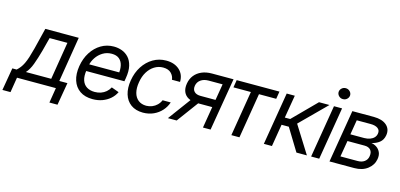

<svg xmlns="http://www.w3.org/2000/svg" viewBox="-152 -1259 4007 1923"><g transform="rotate(15 1851.5 -297.5)"><path d="M-76.2 156.2 -36.1 -78.1H8.8Q28.3 -95.7 43.7 -115.7Q59.1 -135.7 72.8 -163.8Q86.4 -191.9 99.4 -231.9Q112.3 -272 127 -329.1L180.7 -545.9H527.3L451.2 -78.1H535.2L495.1 156.2H411.1L436.5 0H33.2L7.8 156.2ZM104.5 -78.1H367.2L430.7 -467.8H246.1L210 -329.1Q186.5 -243.7 162.8 -179.7Q139.2 -115.7 104.5 -78.1Z M818.8 11.7Q738.8 11.7 686.5 -24.4Q634.3 -60.5 613.3 -124.8Q592.3 -189 606 -273.9Q619.6 -356.4 659.7 -419.2Q699.7 -481.9 759.3 -517.3Q818.8 -552.7 891.1 -552.7Q935.1 -552.7 975.3 -538.1Q1015.6 -523.4 1045.4 -491Q1075.2 -458.5 1087.6 -406Q1100.1 -353.5 1087.4 -277.3L1081.5 -244.1H660.6L672.9 -316.4H1048.8L1005.4 -292Q1014.6 -346.7 1005.1 -388.4Q995.6 -430.2 967 -453.9Q938.5 -477.5 889.2 -477.5Q837.9 -477.5 796.6 -452.1Q755.4 -426.8 728.8 -386.5Q702.1 -346.2 694.3 -300.8L686.5 -252.9Q676.3 -190.9 689.9 -148.7Q703.6 -106.4 737.5 -85Q771.5 -63.5 820.8 -63.5Q855 -63.5 884.5 -73.7Q914.1 -84 937.3 -103.8Q960.4 -123.5 975.6 -151.9L1053.7 -123.5Q1034.2 -82.5 999.5 -52.2Q964.8 -22 918.9 -5.1Q873 11.7 818.8 11.7Z M1341.3 11.7Q1264.6 11.2 1215.3 -24.9Q1166 -61 1146.7 -124.5Q1127.4 -188 1141.1 -269.5Q1154.8 -353 1196 -416.7Q1237.3 -480.5 1298.8 -516.6Q1360.4 -552.7 1434.1 -552.7Q1520 -552.7 1571.8 -505.9Q1623.5 -459 1621.6 -381.8H1537.6Q1534.2 -419.4 1505.9 -448.2Q1477.5 -477.1 1422.4 -477.5Q1373.5 -477.5 1332.3 -451.9Q1291 -426.3 1262.9 -380.4Q1234.9 -334.5 1225.1 -272.5Q1214.4 -209.5 1226.8 -162.6Q1239.3 -115.7 1272.2 -89.8Q1305.2 -64 1355 -63.5Q1387.2 -64 1415.5 -75.4Q1443.8 -86.9 1465.8 -108.2Q1487.8 -129.4 1500.5 -159.2H1584.5Q1568.8 -110.8 1534.4 -72.3Q1500 -33.7 1450.9 -11.2Q1401.9 11.2 1341.3 11.7Z M1961.4 0 2039.6 -468.8H1895Q1845.7 -468.8 1813.7 -446Q1781.7 -423.3 1774.9 -383.8Q1768.6 -344.7 1790.3 -322.3Q1812 -299.8 1856 -299.8H2032.7L2020 -221.7H1843.3Q1788.1 -221.7 1751.2 -241.2Q1714.4 -260.7 1699 -297.1Q1683.6 -333.5 1691.9 -383.8Q1700.2 -434.1 1728.8 -470.2Q1757.3 -506.3 1803 -526.1Q1848.6 -545.9 1907.7 -545.9H2132.3L2040.5 0ZM1598.1 0 1798.3 -271.5H1889.2L1689 0Z M2152.3 -467.8 2165 -545.9H2608.4L2595.7 -467.8H2417L2339.8 0H2255.9L2333 -467.8Z M2592.8 0 2683.6 -545.9H2767.6L2727.5 -308.6H2783.2L3018.6 -545.9H3127L2862.3 -282.2L3039.1 0H2930.7L2790 -230.5H2714.8L2676.8 0Z M3083 0 3173.8 -545.9H3257.8L3167 0ZM3241.2 -637.7Q3217.3 -637.2 3199.7 -654.1Q3182.1 -670.9 3181.6 -694.3Q3182.1 -717.8 3199.7 -734.4Q3217.3 -751 3241.2 -751Q3266.1 -751 3283.7 -734.4Q3301.3 -717.8 3301.8 -694.3Q3301.3 -670.9 3283.7 -654.1Q3266.1 -637.2 3241.2 -637.7Z M3273.4 0 3364.3 -545.9H3586.9Q3674.3 -545.4 3720 -505.6Q3765.6 -465.8 3754.9 -400.4Q3746.6 -350.6 3712.4 -323.7Q3678.2 -296.9 3631.8 -287.1Q3660.6 -282.7 3686.3 -265.6Q3711.9 -248.5 3725.8 -218.8Q3739.7 -189 3732.4 -146.5Q3721.7 -83.5 3667.5 -41.7Q3613.3 0 3530.3 0ZM3366.2 -77.1H3543Q3586.9 -76.7 3615 -97.4Q3643.1 -118.2 3648.4 -153.3Q3655.8 -196.3 3635 -220.2Q3614.3 -244.1 3571.3 -244.1H3394.5ZM3405.3 -316.4H3548.8Q3582.5 -316.9 3608.4 -326.4Q3634.3 -335.9 3650.4 -353.3Q3666.5 -370.6 3669.9 -394.5Q3676.3 -429.2 3650.4 -449Q3624.5 -468.8 3574.2 -468.8H3430.7Z"/></g></svg>

Font: Inter Tight
Style: Italic
Weight: 400
Italic angle: -9.39999°
Designer: Rasmus Andersson
Foundry: rsms
Version: Version 3.002